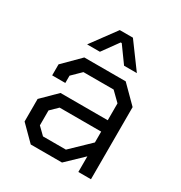

<svg xmlns="http://www.w3.org/2000/svg" viewBox="-165 -818 882 936"><g transform="rotate(30 275.5 -350.0)"><path d="M60 -82V-209L142 -290H408V-385L358 -434H188L138 -385V-344H64V-406L156 -498H389L481 -406V0H410V-88L318 0H142ZM303 -64 408 -165V-226H174L134 -187V-103L174 -64ZM239 -700H313L416 -560H344L279 -650H273L208 -560H136Z"/></g></svg>

Font: Chakra Petch
Style: Regular
Weight: 400
Designer: Katatrad Aksorn Co.,Ltd.
Foundry: Cadson Demak Co.,Ltd.
Version: Version 1.000; ttfautohint (v1.6)